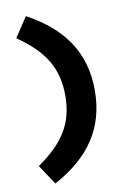

<svg xmlns="http://www.w3.org/2000/svg" viewBox="-94 -770 633 967"><g transform="rotate(-10 222.5 -287.0)"><path d="M42 40 109 141C293 41 386 -95 386 -287C386 -479 293 -615 109 -715L42 -614C177 -520 235 -428 235 -287C235 -146 177 -54 42 40Z"/></g></svg>

Font: Mission
Style: Bold
Weight: 700
Version: Version 1.000;FEAKit 1.0